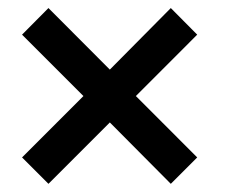

<svg xmlns="http://www.w3.org/2000/svg" viewBox="-20 -552 559 472"><path d="M34.2 -165 185.1 -315.9 34.2 -466.8 99.1 -532.2 250 -380.9 399.9 -532.2 464.8 -466.8 314 -315.9 464.8 -165 399.9 -100.1 250 -251 99.1 -100.1Z"/></svg>

Font: Simonetta
Style: Black Italic
Weight: 900
Italic angle: -2°
Designer: Gayaneh Bagdasaryan
Foundry: Brownfox
Version: Version 1.002